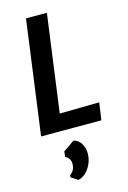

<svg xmlns="http://www.w3.org/2000/svg" viewBox="-155 -818 810 1216"><g transform="rotate(-15 250.0 -210.0)"><path d="M44 0 145 -747H282L195.5 -109.5L455.5 -113.5L439 0ZM201 327 156 297.5 158 285Q173 274.5 182 258.2Q191 242 191 217.5Q191 199.5 181.2 184Q171.5 168.5 157 166L161.5 129.5L235 78.5Q266 85.5 283.8 114.5Q301.5 143.5 301.5 180.5Q301.5 216 287.2 247.8Q273 279.5 250 301Q227 322.5 201 327Z"/></g></svg>

Font: Merriweather Sans SemiBold
Style: Italic
Weight: 600
Italic angle: -7.5°
Designer: Eben Sorkin
Foundry: Eben Sorkin
Version: Version 2.001